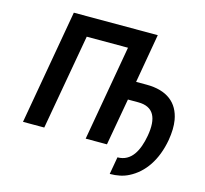

<svg xmlns="http://www.w3.org/2000/svg" viewBox="-121 -848 1226 1151"><g transform="rotate(15 491.5 -272.0)"><path d="M817 -113C800 -18 761 59 675 59L656 167C700 167 739 159 772 142C860 98 922 8 945 -121C953 -169 954 -210 948 -246C930 -349 858 -407 731 -407H666L719 -711H198L73 0H205L310 -592H566L462 0H594L646 -292H710C807 -292 837 -226 817 -113Z"/></g></svg>

Font: Asimov
Style: NarIt
Weight: 500
Designer: Google
Version: Version 2.000980; 2014